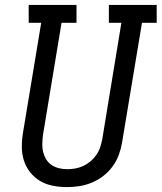

<svg xmlns="http://www.w3.org/2000/svg" viewBox="-20 -755 659 783"><path d="M253 8Q224 8 195.5 2.5Q167 -3 143.5 -17Q120 -31 103 -52.5Q86 -74 77.5 -100.5Q69 -127 69 -156.5Q69 -186 74 -215L148 -662H97V-735H292V-662H231L155 -203Q153 -186 152.5 -168.5Q152 -151 156 -135Q160 -119 168.5 -105Q177 -91 190.5 -82Q204 -73 220.5 -69Q237 -65 254 -65Q271 -65 287.5 -68Q304 -71 320 -78.5Q336 -86 349.5 -97.5Q363 -109 373 -123.5Q383 -138 388.5 -154.5Q394 -171 397 -187L475 -662H424V-735H619V-662H559L478 -175Q474 -150 465 -125Q456 -100 440 -77.5Q424 -55 402 -38Q380 -21 355 -10.5Q330 0 304 4Q278 8 253 8Z"/></svg>

Font: Iosevka Slab Extended Oblique
Style: Regular
Weight: 400
Width: 7
Italic angle: -9°
Monospace: yes
Designer: Belleve Invis
Foundry: Belleve Invis
Version: Version 11.1.0; ttfautohint (v1.8.3)